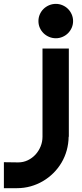

<svg xmlns="http://www.w3.org/2000/svg" viewBox="-168 -774 426 993"><path d="M210 -665Q210 -646.5 202.9 -630.4Q195.8 -614.3 183.8 -602.3Q171.9 -590.3 155.5 -583.3Q139.2 -576.2 121.1 -576.2Q102.1 -576.2 85.7 -583.3Q69.3 -590.3 57.1 -602.3Q44.9 -614.3 37.8 -630.4Q30.8 -646.5 30.8 -665Q30.8 -683.1 37.8 -699.5Q44.9 -715.8 57.1 -727.8Q69.3 -739.7 85.7 -746.8Q102.1 -753.9 121.1 -753.9Q139.2 -753.9 155.5 -746.8Q171.9 -739.7 183.8 -727.8Q195.8 -715.8 202.9 -699.5Q210 -683.1 210 -665ZM-147.9 199.2V64.9L-74.2 65.9Q-47.4 65.9 -24.4 54.9Q-1.5 43.9 15.4 25.6Q32.2 7.3 42 -16.6Q51.8 -40.5 51.8 -66.9V-522.9H188V-66.9H187Q186.5 -30.3 177 3.9Q167.5 38.1 149.9 67.6Q132.3 97.2 107.9 121.3Q83.5 145.5 54 162.8Q24.4 180.2 -9.5 189.7Q-43.5 199.2 -80.1 199.2Z"/></svg>

Font: Righteous
Style: Regular
Weight: 400
Version: Version 1.000